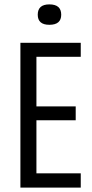

<svg xmlns="http://www.w3.org/2000/svg" viewBox="-20 -855 417 875"><path d="M73 0V-660H348V-596H146V-370H325V-307H146V-65H348V0ZM205 -742Q152 -742 152 -788Q152 -835 205 -835Q259 -835 259 -788Q259 -742 205 -742Z"/></svg>

Font: Bricolage Grotesque 10pt Condensed Light
Style: Regular
Weight: 300
Width: 3
Designer: Mathieu Triay
Foundry: Atelier Triay
Version: Version 1.000; ttfautohint (v1.8.4.7-5d5b);gftools[0.9.32]